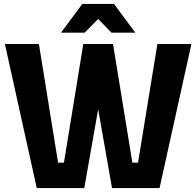

<svg xmlns="http://www.w3.org/2000/svg" viewBox="-20 -962 1004 982"><path d="M292 -795 401 -942H563L672 -795H550L482 -865L413 -795ZM168 0 5 -737H179L277 -130H307L406 -737H558L657 -130H686L785 -737H959L796 0H553L482 -403L411 0Z"/></svg>

Font: Tomorrow SemiBold
Style: Regular
Weight: 600
Designer: Tony de Marco, Monica Rizzolli
Foundry: Just in Type
Version: Version 2.002